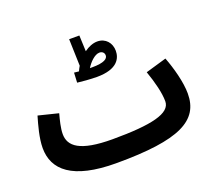

<svg xmlns="http://www.w3.org/2000/svg" viewBox="-126 -906 1226 1097"><g transform="rotate(-20 487.0 -358.0)"><path d="M469 -480C596 -480 621 -540 621 -584C621 -632 589 -670 539 -670C513 -670 485 -659 459 -640L455 -737H393L398 -574C393 -565 387 -555 383 -545C372 -546 362 -547 354 -548L351 -488C371 -485 433 -480 469 -480ZM529 -606C547 -606 558 -594 558 -579C558 -559 536 -541 462 -541C457 -541 453 -541 448 -541C466 -571 500 -606 529 -606ZM405 21 406 20V21C791 21 924 -50 924 -214C924 -284 898 -377 872 -445L745 -408C770 -337 788 -267 788 -216C788 -143 670 -115 431 -115C232 -115 173 -166 173 -240C173 -276 185 -322 195 -359L74 -389C59 -338 38 -264 38 -204C38 -71 138 21 405 21Z"/></g></svg>

Font: Noto Sans Arabic UI SmCn
Style: Bold
Weight: 700
Width: 4
Designer: Monotype Design Team, Nadine Chahine and Nizar Qandah
Foundry: Monotype Imaging Inc.
Version: Version 2.010